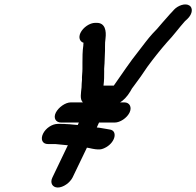

<svg xmlns="http://www.w3.org/2000/svg" viewBox="-20 -749 876 857"><path d="M194 -106H227C244 -104 258 -103 278 -101H283L214 43C202 67 214 88 238 88C262 88 292 67 304 43L368 -90L379 -88C389 -86 396 -84 405 -83L417 -82C429 -81 440 -84 454 -92C497 -117 505 -167 469 -171L458 -173C442 -175 428 -179 412 -180L422 -202H492C516 -202 546 -222 558 -246C570 -270 559 -292 535 -292H516C531 -301 547 -317 561 -340C566 -350 572 -359 578 -366C595 -388 621 -425 638 -451C665 -488 697 -528 726 -561C754 -590 779 -625 806 -655L816 -664C842 -689 840 -715 826 -724C807 -737 774 -724 757 -706L748 -696C734 -682 721 -665 705 -648L681 -620L661 -599C640 -576 619 -547 598 -520C560 -473 522 -415 488 -367H442C445 -390 445 -409 445 -430C444 -445 447 -461 447 -478L448 -504C450 -528 447 -553 451 -578C455 -610 450 -647 412 -647H405C381 -647 351 -627 339 -602C329 -580 337 -563 353 -558C352 -555 352 -552 352 -547C348 -521 348 -492 348 -467V-441C348 -424 345 -408 346 -393C345 -380 344 -372 344 -359C342 -335 335 -306 350 -292H296C272 -292 241 -270 229 -246C217 -222 229 -202 253 -202H332L327 -191C308 -192 294 -195 278 -195C271 -196 262 -196 251 -196H238C213 -196 184 -177 172 -152C160 -127 169 -106 194 -106Z"/></svg>

Font: Electronic
Style: BlkUltIt
Weight: 900
Version: Version 1.011